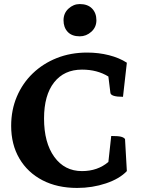

<svg xmlns="http://www.w3.org/2000/svg" viewBox="-20 -914 709 946"><path d="M360 12Q262 12 189 -26Q116 -64 75.5 -133Q35 -202 35 -294Q35 -372 63 -438Q91 -504 141.5 -552.5Q192 -601 260 -628Q328 -655 409 -655Q466 -655 517 -642Q568 -629 605 -605L586 -437Q527 -437 524 -456L514 -537Q459 -571 384 -571Q296 -571 246.5 -508Q197 -445 197 -330Q197 -211 247.5 -141Q298 -71 384 -71Q461 -71 514 -116L528 -244Q562 -244 576 -240.5Q590 -237 596 -229L605 -71Q569 -33 502 -10.5Q435 12 360 12ZM373 -735Q334 -735 313.5 -757Q293 -779 293 -814Q293 -849 317.5 -871.5Q342 -894 373 -894Q412 -894 433.5 -872Q455 -850 455 -814Q455 -780 430 -757.5Q405 -735 373 -735Z"/></svg>

Font: Petrona ExtraBold
Style: Regular
Weight: 800
Designer: Ringo R. Seeber
Foundry: Ringo R. Seeber
Version: Version 2.001; ttfautohint (v1.8.3)